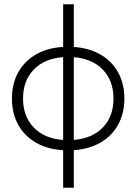

<svg xmlns="http://www.w3.org/2000/svg" viewBox="-20 -730 640 900"><path d="M276 150V-26Q203 -30 149 -61Q95 -92 65.5 -145Q36 -198 36 -268Q36 -338 65.5 -391Q95 -444 149 -475Q203 -506 276 -510V-710H326V-510Q398 -505 451.5 -474Q505 -443 534 -390Q563 -337 563 -268Q563 -199 534 -146Q505 -93 451.5 -62Q398 -31 326 -26V150ZM88 -268Q88 -184 138.5 -132Q189 -80 276 -74V-462Q189 -456 138.5 -404Q88 -352 88 -268ZM512 -268Q512 -352 462 -403.5Q412 -455 326 -462V-74Q412 -81 462 -132.5Q512 -184 512 -268Z"/></svg>

Font: Geist Mono UltraLight
Style: Regular
Weight: 200
Monospace: yes
Designer: Basement.studio, Andrés Briganti, Mateo Zaragoza
Foundry: Basement.studio, Vercel, Andrés Briganti, Guido Ferreyra, Mateo Zaragoza
Version: Version 1.400; ttfautohint (v1.8.4.7-5d5b)